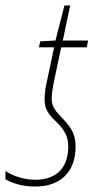

<svg xmlns="http://www.w3.org/2000/svg" viewBox="-56 -676 365 706"><path d="M73 10C166 10 222 -43 222 -138C222 -189 200 -214 165 -250C145 -271 134 -288 134 -313C134 -329 137 -348 140 -365L169 -502H263L268 -527H175L202 -656H181L148 -527L92 -524L87 -502H143L114 -365C110 -347 108 -328 108 -310C108 -279 119 -259 146 -233C177 -203 195 -179 195 -137C195 -59 151 -15 74 -15C30 -15 -10 -30 -36 -47V-17C-15 -4 24 10 73 10Z"/></svg>

Font: Noto Sans Condensed Thin
Style: Italic
Weight: 100
Width: 3
Italic angle: -12°
Designer: Monotype Design Team
Foundry: Monotype Imaging Inc.
Version: Version 2.013